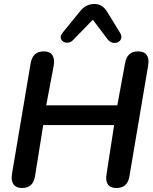

<svg xmlns="http://www.w3.org/2000/svg" viewBox="-20 -936 770 964"><path d="M90 8C129 8 150 -13 156 -52L197 -308H553L515 -62C507 -18 524 8 564 8C603 8 624 -13 630 -52L724 -608C731 -653 714 -678 674 -678C635 -678 615 -658 608 -619L569 -407H212L250 -608C257 -652 240 -678 201 -678C162 -678 141 -658 134 -619L40 -62C33 -18 51 8 90 8ZM346 -734 446 -837 520 -739C550 -699 609 -729 583 -771L521 -872C504 -900 485 -916 455 -916C424 -916 401 -904 380 -877L293 -770C265 -735 315 -703 346 -734Z"/></svg>

Font: SN Pro Semibold
Style: Italic
Weight: 600
Italic angle: -9°
Designer: Tobias Whetton
Foundry: Supernotes
Version: Version 1.001;Glyphs 3.2 (3249)